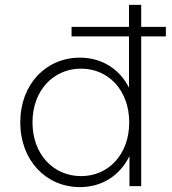

<svg xmlns="http://www.w3.org/2000/svg" viewBox="-20 -762 704 786"><path d="M307 4C397 4 471 -43 510 -123V0H558V-613H659V-652H558V-742H508V-652H273V-613H508V-403C469 -481 395 -526 307 -526C169 -526 63 -418 63 -261C63 -105 169 4 307 4ZM312 -41C199 -41 113 -130 113 -261C113 -392 199 -481 312 -481C424 -481 509 -392 509 -261C509 -130 424 -41 312 -41Z"/></svg>

Font: Chess Sans Light
Style: Regular
Weight: 300
Designer: Wolf Bōese
Foundry: Wolf Bōese
Version: Version 7.223;Glyphs 3.3 (3306)